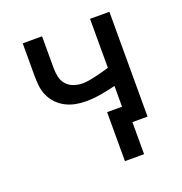

<svg xmlns="http://www.w3.org/2000/svg" viewBox="-124 -628 847 895"><g transform="rotate(-20 300.0 -180.5)"><path d="M345 159V-84H419V-187Q382 -178 345 -171.5Q308 -165 270 -165Q244 -165 218.5 -170Q193 -175 170 -187Q147 -199 129 -218Q111 -237 100.5 -261Q90 -285 87.5 -311Q85 -337 85 -362V-520H181V-362Q181 -341 185.5 -319Q190 -297 204.5 -280.5Q219 -264 240.5 -256.5Q262 -249 284 -249Q301 -249 318 -252Q335 -255 352 -259Q369 -263 385.5 -267.5Q402 -272 419 -277V-520H515V0H440V159Z"/></g></svg>

Font: Zed Mono Medium Extended
Style: Regular
Weight: 500
Width: 7
Monospace: yes
Designer: Belleve Invis
Foundry: Belleve Invis
Version: Version 1.0.0; ttfautohint (v1.8.4)